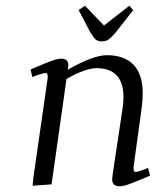

<svg xmlns="http://www.w3.org/2000/svg" viewBox="-20 -651 563 678"><path d="M87.9 -405.8Q142.6 -429.2 163.1 -436.5Q183.6 -443.8 195.8 -443.8Q221.2 -443.8 221.2 -421.9Q221.2 -416 220.2 -411.1L219.2 -404.8Q309.6 -456.1 356.9 -456.1Q419.4 -456.1 451.7 -422.1Q483.9 -388.2 483.9 -323.2Q483.9 -298.8 481 -274.9L452.1 -64.9Q449.2 -43.9 459 -43.9Q468.3 -43.9 502.9 -58.1L509.8 -30.8Q455.6 -7.8 435.3 -0.5Q415 6.8 402.8 6.8Q376 6.8 376 -18.1Q376 -21.5 377.9 -35.2L413.1 -270Q416 -291.5 416 -308.1Q416 -410.2 320.8 -410.2Q281.7 -410.2 214.8 -372.1L162.1 0L95.2 4.9L97.2 -19L147.9 -372.1Q150.9 -393.1 141.1 -393.1Q129.9 -393.1 94.2 -378.9ZM257.8 -615.2 279.8 -630.9 347.2 -561 437 -630.9 450.2 -615.2 389.2 -537.1Q373.5 -518.6 363.5 -511.7Q353.5 -504.9 339.8 -504.9Q326.2 -504.9 318.1 -511.5Q310.1 -518.1 298.8 -537.1Z"/></svg>

Font: Dehuti Alt
Style: Italic
Weight: 400
Version: Version 1.2